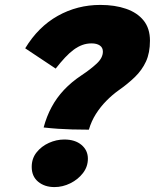

<svg xmlns="http://www.w3.org/2000/svg" viewBox="-20 -756 630 781"><path d="M341.5 -228.5Q302.5 -228.5 272.8 -229.5Q243 -230.5 215.8 -232.2Q188.5 -234 157.5 -237.5Q169.5 -282.5 189.8 -320.2Q210 -358 240.2 -390.2Q270.5 -422.5 312 -450Q349 -474.5 373.8 -497.8Q398.5 -521 398.5 -546Q398.5 -562.5 386 -571Q373.5 -579.5 352.5 -579.5Q332.5 -579.5 314.8 -573Q297 -566.5 279.8 -553.8Q262.5 -541 244.5 -521.8Q226.5 -502.5 206.5 -477L82.5 -559.5Q135.5 -647 215 -691.5Q294.5 -736 388 -736Q447.5 -736 493 -720.2Q538.5 -704.5 564.2 -672.5Q590 -640.5 590 -590.5Q590 -541 573.8 -505.8Q557.5 -470.5 528.5 -442.5Q499.5 -414.5 461 -387.5Q436.5 -370 412.8 -346Q389 -322 370.2 -292.5Q351.5 -263 341.5 -228.5ZM201.5 5Q161.5 5 135.2 -16.8Q109 -38.5 109 -77Q109 -111.5 128.8 -136.2Q148.5 -161 179 -174.8Q209.5 -188.5 241.5 -188.5Q285.5 -188.5 311.5 -166.5Q337.5 -144.5 337.5 -110.5Q337.5 -78 317.5 -52Q297.5 -26 266.2 -10.5Q235 5 201.5 5Z"/></svg>

Font: Grandstander Thin ExtraBold
Style: Italic
Weight: 800
Italic angle: -15°
Version: Version 1.200